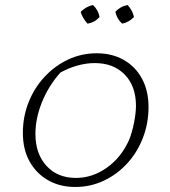

<svg xmlns="http://www.w3.org/2000/svg" viewBox="-20 -737 676 764"><path d="M279 7Q218 7 171 -20Q124 -47 97.5 -95Q71 -143 71 -208Q71 -273 94 -330.5Q117 -388 157.5 -431.5Q198 -475 251 -500Q304 -525 365 -525Q426 -525 472.5 -498.5Q519 -472 545 -424Q571 -376 571 -311Q571 -246 548.5 -188Q526 -130 486 -86.5Q446 -43 393 -18Q340 7 279 7ZM282 -29Q348 -29 405.5 -70Q463 -111 494 -181Q506 -211 513.5 -249.5Q521 -288 521 -316Q521 -394 476.5 -440Q432 -486 357 -486Q323 -486 287.5 -476Q252 -466 220 -448Q173 -395 147 -330.5Q121 -266 121 -204Q121 -125 165 -77Q209 -29 282 -29ZM350 -717Q372 -696 376 -669Q356 -647 328 -643Q307 -667 301 -690Q324 -712 350 -717ZM488 -717Q509 -693 513 -669Q491 -647 466 -643Q445 -662 439 -690Q459 -712 488 -717Z"/></svg>

Font: Piazzolla SC ExtraLight
Style: Italic
Weight: 200
Italic angle: -11.3°
Designer: Juan Pablo del Peral
Foundry: Huerta Tipografica
Version: Version 1.330